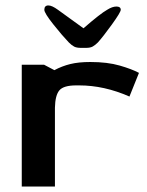

<svg xmlns="http://www.w3.org/2000/svg" viewBox="-20 -686 541 706"><path d="M60 -448H142L180 -428Q208 -443 238.5 -450.5Q269 -458 312 -458Q375 -458 420 -445Q465 -432 491 -418L456 -331Q363 -372 271 -372H260Q214 -372 198.5 -354Q183 -336 182 -290V0H60ZM158 -666Q171 -666 193 -650L287 -582Q349 -636 374 -650Q393 -662 408 -662Q424 -662 424 -650Q424 -641 391.5 -596Q359 -551 340 -530Q330 -520 321 -515Q312 -510 297 -510H277Q262 -510 253 -514.5Q244 -519 233 -530Q209 -555 176 -596.5Q143 -638 143 -650Q143 -666 158 -666Z"/></svg>

Font: Gold
Style: Regular
Weight: 400
Designer: jaiki
Version: Version 1.000